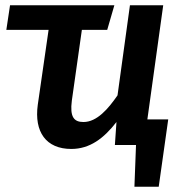

<svg xmlns="http://www.w3.org/2000/svg" viewBox="-20 -549 697 727"><path d="M538 -97 598 -529H472L425 -188C390 -137 347 -87 296 -87C260 -87 244 -106 252 -168L290 -436H386L413 -529H18L4 -436H164L123 -152C109 -50 154 15 250 15C320 15 373 -25 421 -87L415 0H495L489 158H581L617 -97Z"/></svg>

Font: Fira Sans Medium
Style: Italic
Weight: 500
Italic angle: -8°
Designer: bBox Type GmbH & Carrois Corporate GbR & Edenspiekermann AG
Foundry: bBox Type GmbH & Carrois Corporate GbR & Edenspiekermann AG
Version: Version 4.301;PS 004.301;hotconv 1.0.88;makeotf.lib2.5.64775